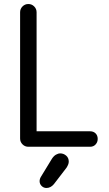

<svg xmlns="http://www.w3.org/2000/svg" viewBox="-20 -730 540 955"><path d="M121 0Q104 0 92 -12Q80 -24 80 -41V-669Q80 -686 92 -698Q104 -710 121 -710Q138 -710 150 -698Q162 -686 162 -669V-77H428Q445 -77 455.5 -66.5Q466 -56 466 -39Q466 -23 455.5 -11.5Q445 0 428 0ZM211 205Q197 205 187 195Q177 185 177 171Q177 165 179 159Q181 153 185 147L238 60Q247 46 258 39.5Q269 33 280 33Q296 33 309 44Q322 55 322 74Q322 81 319 88.5Q316 96 311 104L248 186Q232 205 211 205Z"/></svg>

Font: National Park
Style: Regular
Weight: 400
Designer: Andrea Herstowski, Ben Hoepner
Version: Version 1.009